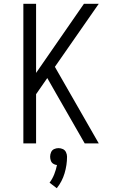

<svg xmlns="http://www.w3.org/2000/svg" viewBox="-20 -755 616 1011"><path d="M103 0H170V-259L229 -344L274 -265L426 0H500L269 -403L500 -735H422L170 -371V-735H103ZM279 236Q307 201 320 157.5Q333 114 333 70Q333 58 327.5 46.5Q322 35 311 30Q300 25 288 25Q276 25 265 30Q254 35 249 46.5Q244 58 244 70Q244 80 247.5 90.5Q251 101 260 107Q269 113 280 114Q275 139 265.5 163Q256 187 241 207Z"/></svg>

Font: Iosevka Sparkle Light
Style: Regular
Weight: 300
Designer: Belleve Invis
Foundry: Belleve Invis
Version: Version 4.5.0; ttfautohint (v1.8.3)